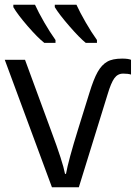

<svg xmlns="http://www.w3.org/2000/svg" viewBox="-20 -786 570 806"><path d="M127 -766H36V-756Q54 -725 96 -676.5Q138 -628 166 -606H213V-618Q190 -650 165.5 -692.5Q141 -735 127 -766ZM301 -766H210V-756Q228 -726 271 -676.5Q314 -627 340 -606H387V-618Q364 -650 339.5 -692.5Q315 -735 301 -766ZM432 -391Q446 -438 460 -457.5Q474 -477 497 -477Q518 -477 530 -473V-535Q518 -540 493 -540Q452 -540 430 -527Q407 -514 390 -484Q373 -454 355 -395L308 -244Q267 -112 257 -56H253Q244 -105 195 -236L85 -535H0L198 0H311Z"/></svg>

Font: OpenSansMMV
Style: Regular
Weight: 400
Designer: Steve Matteson
Foundry: Ascender Corporation
Version: Version 4.000